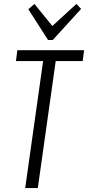

<svg xmlns="http://www.w3.org/2000/svg" viewBox="-20 -955 447 975"><path d="M407 -700 400 -645H231L268 -681L172 0H108L204 -681L228 -645H61L68 -700ZM392 -910 248 -752H224L124 -908L155 -935L253 -814H236L368 -935Z"/></svg>

Font: Pathway Extreme Condensed ExtraLight
Style: Italic
Weight: 250
Width: 3
Italic angle: -8°
Version: Version 1.001;gftools[0.9.26]